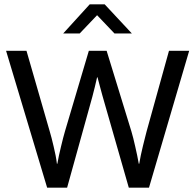

<svg xmlns="http://www.w3.org/2000/svg" viewBox="-20 -864 899 884"><path d="M393 -844H462L587 -710H507L427 -794L347 -710H271ZM102 -630 209 -259Q213 -247 217.5 -228.5Q222 -210 227 -189.5Q232 -169 236 -148.5Q240 -128 242 -110H244Q247 -128 251.5 -148.5Q256 -169 261 -189.5Q266 -210 270.5 -228Q275 -246 279 -259L389 -630H471L585 -259Q589 -246 593.5 -228Q598 -210 602.5 -190Q607 -170 611.5 -149Q616 -128 619 -110H621Q624 -129 628.5 -150Q633 -171 638 -191.5Q643 -212 647.5 -229.5Q652 -247 655 -259L758 -630H851L666 0H573L477 -335Q470 -360 463.5 -382Q457 -404 451.5 -424Q446 -444 440.5 -464.5Q435 -485 429 -508H427Q417 -463 405 -418Q393 -373 382 -335L289 0H197L8 -630Z"/></svg>

Font: Mukta Vaani
Style: Regular
Weight: 400
Designer: Noopur Datye, Girish Dalvi, Yashodeep Gholap, Pallavi Karambelkar
Foundry: Ek Type
Version: Version 2.538;PS 1.000;hotconv 16.6.51;makeotf.lib2.5.65220;